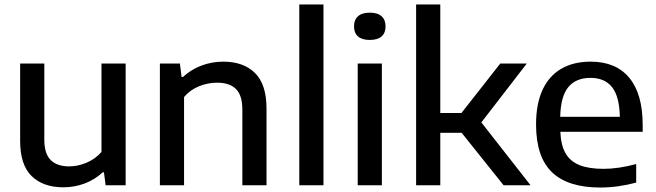

<svg xmlns="http://www.w3.org/2000/svg" viewBox="-20 -828 2932 858"><path d="M70 -199V-544H178V-205Q178 -140.5 206.8 -112.5Q235.5 -84.5 288.5 -84.5Q328 -84.5 367 -101Q406 -117.5 433.5 -149V-544H541.5V0H452L444.5 -58H439Q403.5 -25 358.2 -8Q313 9 263 9Q173 9 121.5 -41Q70 -91 70 -199Z M694.5 -544H784L791.5 -484H797.5Q833 -517 879.8 -534.8Q926.5 -552.5 978 -552.5Q1068 -552.5 1119.5 -501.8Q1171 -451 1171 -342.5V0H1063V-337.5Q1063 -402.5 1034.2 -430.5Q1005.5 -458.5 950 -458.5Q909.5 -458.5 870 -442.8Q830.5 -427 802.5 -394.5V0H694.5Z M1317.5 0V-808H1425.5V0Z M1578.5 0V-544H1686.5V0ZM1562 -710Q1562 -739.5 1580 -755.5Q1598 -771.5 1632.5 -771.5Q1667 -771.5 1685 -755.5Q1703 -739.5 1703 -710Q1703 -681 1685.2 -665.2Q1667.5 -649.5 1632.5 -649.5Q1597.5 -649.5 1579.8 -665.2Q1562 -681 1562 -710Z M2230.5 0 2043 -234.5H1947.5V0H1839.5V-808H1947.5V-323H2042L2215.5 -544H2334L2131 -281L2351 0Z M2852 -239H2484Q2486.5 -179.5 2507.2 -143.2Q2528 -107 2569.5 -90.2Q2611 -73.5 2677 -73.5Q2744 -73.5 2823 -95V-12Q2740.5 10 2662.5 10Q2518 10 2446.8 -58.2Q2375.5 -126.5 2375.5 -272Q2375.5 -363 2404.2 -425.8Q2433 -488.5 2487.8 -520.5Q2542.5 -552.5 2619.5 -552.5Q2732.5 -552.5 2792.2 -480.2Q2852 -408 2852 -269ZM2483.5 -306H2750Q2748 -397 2715.2 -438.5Q2682.5 -480 2618.5 -480Q2553.5 -480 2519.5 -438.5Q2485.5 -397 2483.5 -306Z"/></svg>

Font: Encode Sans Semi Expanded Medium
Style: Regular
Weight: 500
Width: 6
Designer: Multiple Designers
Foundry: Impallari Type
Version: Version 2.000